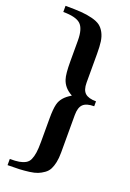

<svg xmlns="http://www.w3.org/2000/svg" viewBox="-166 -787 681 1002"><g transform="rotate(20 174.0 -286.5)"><path d="M15.1 155.8V121.6Q46.9 121.6 66.7 118.2Q86.4 114.7 101.3 106.4Q116.2 98.1 123.5 81.8Q130.9 65.4 134.3 42.2Q137.7 19 137.7 -17.1V-147.9Q137.7 -200.2 144.5 -227.5Q154.8 -270 205.1 -298.8V-300.8Q160.6 -324.7 147 -367.2Q137.7 -394.5 137.7 -465.3V-580.1Q137.7 -647 111.3 -670.9Q85 -694.8 15.1 -694.8V-729Q67.4 -729 101.8 -726.6Q136.2 -724.1 165 -716.6Q193.8 -709 209.7 -697.3Q225.6 -685.5 236.8 -664.6Q248 -643.6 251.7 -616.9Q255.4 -590.3 255.4 -550.3V-389.6Q255.4 -349.1 274.2 -332Q293 -314.9 335 -314.9V-287.6Q292.5 -287.6 273.9 -269.8Q255.4 -252 255.4 -209.5V-1Q255.4 29.8 250.5 53Q245.6 76.2 237.1 92.8Q228.5 109.4 212.4 120.8Q196.3 132.3 179.2 139.2Q162.1 146 134.5 149.7Q106.9 153.3 80.6 154.5Q54.2 155.8 15.1 155.8Z"/></g></svg>

Font: Elstob 14pt
Style: Bold
Weight: 700
Designer: Peter S. Baker
Version: Version 1.015